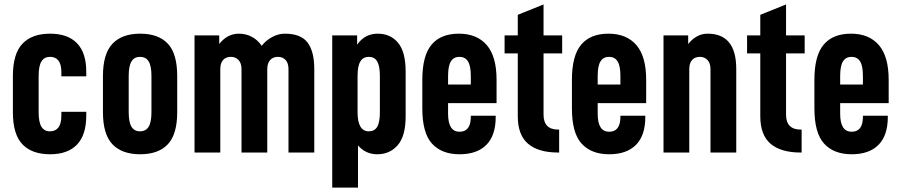

<svg xmlns="http://www.w3.org/2000/svg" viewBox="-20 -688 4065 866"><path d="M38.1 -182.6V-344.7Q38.1 -445.3 81.1 -490.7Q124 -536.1 206.1 -536.1Q285.2 -536.1 327.1 -493.2Q369.1 -450.2 369.1 -364.3V-343.8H256.8V-362.3Q256.8 -397.5 243.7 -414.6Q230.5 -431.6 206.1 -431.6Q179.7 -431.6 167 -411.1Q154.3 -390.6 154.3 -345.7V-181.6Q154.3 -136.7 167 -116.2Q179.7 -95.7 205.1 -95.7Q230.5 -95.7 243.7 -113.3Q256.8 -130.9 256.8 -167V-183.6H369.1V-167Q369.1 -79.1 327.1 -35.6Q285.2 7.8 206.1 7.8Q124 7.8 81.1 -37.1Q38.1 -82 38.1 -182.6Z M444.3 -182.6V-344.7Q444.3 -445.3 487.3 -490.7Q530.3 -536.1 612.3 -536.1Q694.3 -536.1 736.8 -491.2Q779.3 -446.3 779.3 -344.7V-182.6Q779.3 -82 736.8 -37.1Q694.3 7.8 612.3 7.8Q530.3 7.8 487.3 -37.1Q444.3 -82 444.3 -182.6ZM663.1 -181.6V-345.7Q663.1 -390.6 650.4 -411.1Q637.7 -431.6 611.3 -431.6Q585.9 -431.6 573.2 -411.1Q560.5 -390.6 560.5 -345.7V-181.6Q560.5 -136.7 573.2 -116.2Q585.9 -95.7 611.3 -95.7Q637.7 -95.7 650.4 -116.2Q663.1 -136.7 663.1 -181.6Z M857.4 -528.3H968.8V-489.3Q1004.9 -536.1 1057.6 -536.1Q1089.8 -536.1 1116.7 -521.5Q1143.6 -506.8 1160.2 -481.4Q1179.7 -505.9 1207.5 -521Q1235.4 -536.1 1264.6 -536.1Q1336.9 -536.1 1367.2 -496.1Q1397.5 -456.1 1397.5 -377V0H1281.2V-376Q1281.2 -403.3 1268.1 -417.5Q1254.9 -431.6 1233.4 -431.6Q1211.9 -431.6 1198.7 -417.5Q1185.5 -403.3 1185.5 -376V0H1069.3V-376Q1069.3 -403.3 1055.7 -417.5Q1042 -431.6 1021.5 -431.6Q999 -431.6 986.3 -417.5Q973.6 -403.3 973.6 -376V0H857.4Z M1478.5 -528.3H1590.8V-486.3Q1625 -536.1 1683.6 -536.1Q1741.2 -536.1 1775.4 -495.1Q1809.6 -454.1 1809.6 -365.2V-163.1Q1809.6 -74.2 1773.9 -33.2Q1738.3 7.8 1681.6 7.8Q1628.9 7.8 1594.7 -32.2V158.2H1478.5ZM1693.4 -181.6V-345.7Q1693.4 -390.6 1681.2 -411.1Q1668.9 -431.6 1643.6 -431.6Q1618.2 -431.6 1605.5 -411.1Q1592.8 -390.6 1592.8 -345.7V-181.6Q1592.8 -95.7 1643.6 -95.7Q1668.9 -95.7 1681.2 -115.7Q1693.4 -135.7 1693.4 -181.6Z M2001 -222.7V-174.8Q2001 -93.8 2052.7 -93.8Q2103.5 -93.8 2103.5 -161.1V-166H2215.8V-160.2Q2215.8 -77.1 2173.8 -34.7Q2131.8 7.8 2052.7 7.8Q1972.7 7.8 1928.7 -40Q1884.8 -87.9 1884.8 -199.2V-328.1Q1884.8 -436.5 1926.3 -486.3Q1967.8 -536.1 2049.8 -536.1Q2130.9 -536.1 2175.3 -484.9Q2219.7 -433.6 2219.7 -328.1V-222.7ZM2001 -345.7V-306.6H2103.5V-345.7Q2103.5 -390.6 2090.8 -411.1Q2078.1 -431.6 2051.8 -431.6Q2026.4 -431.6 2013.7 -411.1Q2001 -390.6 2001 -345.7Z M2431.6 -447.3V-170.9Q2431.6 -103.5 2498 -103.5H2502V0H2498Q2408.2 0 2361.8 -39.6Q2315.4 -79.1 2315.4 -164.1V-447.3H2255.9V-528.3H2315.4V-621.1L2431.6 -668V-528.3H2515.6V-447.3Z M2675.8 -222.7V-174.8Q2675.8 -93.8 2727.5 -93.8Q2778.3 -93.8 2778.3 -161.1V-166H2890.6V-160.2Q2890.6 -77.1 2848.6 -34.7Q2806.6 7.8 2727.5 7.8Q2647.5 7.8 2603.5 -40Q2559.6 -87.9 2559.6 -199.2V-328.1Q2559.6 -436.5 2601.1 -486.3Q2642.6 -536.1 2724.6 -536.1Q2805.7 -536.1 2850.1 -484.9Q2894.5 -433.6 2894.5 -328.1V-222.7ZM2675.8 -345.7V-306.6H2778.3V-345.7Q2778.3 -390.6 2765.6 -411.1Q2752.9 -431.6 2726.6 -431.6Q2701.2 -431.6 2688.5 -411.1Q2675.8 -390.6 2675.8 -345.7Z M2972.7 -528.3H3084V-489.3Q3121.1 -536.1 3171.9 -536.1Q3300.8 -536.1 3300.8 -377V0H3184.6V-376Q3184.6 -403.3 3170.9 -417.5Q3157.2 -431.6 3136.7 -431.6Q3114.3 -431.6 3101.6 -417.5Q3088.9 -403.3 3088.9 -376V0H2972.7Z M3525.4 -447.3V-170.9Q3525.4 -103.5 3591.8 -103.5H3595.7V0H3591.8Q3502 0 3455.6 -39.6Q3409.2 -79.1 3409.2 -164.1V-447.3H3349.6V-528.3H3409.2V-621.1L3525.4 -668V-528.3H3609.4V-447.3Z M3769.5 -222.7V-174.8Q3769.5 -93.8 3821.3 -93.8Q3872.1 -93.8 3872.1 -161.1V-166H3984.4V-160.2Q3984.4 -77.1 3942.4 -34.7Q3900.4 7.8 3821.3 7.8Q3741.2 7.8 3697.3 -40Q3653.3 -87.9 3653.3 -199.2V-328.1Q3653.3 -436.5 3694.8 -486.3Q3736.3 -536.1 3818.4 -536.1Q3899.4 -536.1 3943.8 -484.9Q3988.3 -433.6 3988.3 -328.1V-222.7ZM3769.5 -345.7V-306.6H3872.1V-345.7Q3872.1 -390.6 3859.4 -411.1Q3846.7 -431.6 3820.3 -431.6Q3794.9 -431.6 3782.2 -411.1Q3769.5 -390.6 3769.5 -345.7Z"/></svg>

Font: Altinn-DIN Condensed
Style: DINCondensed-Bold
Weight: 700
Width: 3
Designer: Charles Nix
Foundry: Altinn
Version: Version 2.00